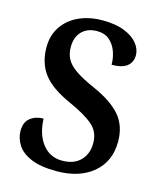

<svg xmlns="http://www.w3.org/2000/svg" viewBox="-111 -804 748 894"><g transform="rotate(15 263.5 -357.0)"><path d="M246 10Q169 10 123 -9.5Q77 -29 56.5 -61Q36 -93 36 -129Q36 -171 62 -191Q88 -211 125 -211Q128 -134 164 -89Q200 -44 258 -44Q315 -44 346.5 -76Q378 -108 378 -160Q378 -214 340.5 -246.5Q303 -279 225 -314Q132 -355 92 -407Q52 -459 52 -536Q52 -594 81 -636.5Q110 -679 160 -701.5Q210 -724 273 -724Q336 -724 378.5 -707Q421 -690 442.5 -663Q464 -636 464 -607Q464 -573 440 -554Q416 -535 366 -535Q366 -568 355 -598.5Q344 -629 321 -649Q298 -669 261 -669Q215 -669 188 -641.5Q161 -614 161 -566Q161 -534 174 -509Q187 -484 220 -461Q253 -438 312 -412Q403 -372 445.5 -322.5Q488 -273 488 -197Q488 -101 422 -45.5Q356 10 246 10Z"/></g></svg>

Font: Noto Serif Sinhala SemiCondensed SemiBold
Style: Regular
Weight: 600
Width: 4
Designer: Jelle Bosma - Monotype Design Team
Foundry: Monotype Imaging Inc.
Version: Version 2.007; ttfautohint (v1.8.4.7-5d5b)